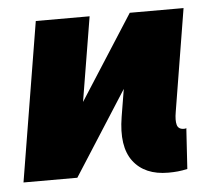

<svg xmlns="http://www.w3.org/2000/svg" viewBox="-45 -596 763 656"><g transform="rotate(-5 337.0 -268.0)"><path d="M10.7 0 100.6 -545.9H285.2L237.3 -256.3L422.9 -545.9H607.4L549.8 -194.3Q544.9 -166 549.3 -150.4Q553.7 -134.8 573.2 -134.8Q579.6 -134.8 581.1 -136.7L572.3 2.9Q554.7 6.8 539.6 8.3Q524.4 9.8 506.8 9.8Q426.3 9.8 387 -41.7Q347.7 -93.3 364.3 -194.3L379.9 -288.6L195.3 0Z"/></g></svg>

Font: Inter Tight Black
Style: Italic
Weight: 900
Italic angle: -9.39999°
Designer: Rasmus Andersson
Foundry: rsms
Version: Version 3.004; ttfautohint (v1.8.4.7-5d5b)